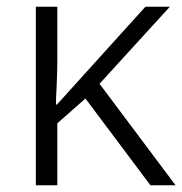

<svg xmlns="http://www.w3.org/2000/svg" viewBox="-20 -553 544 573"><path d="M87 -533H151V-368Q151 -342 149 -294Q147 -262 147 -241H150L414 -533H487L277 -303L504 0H429L235 -259L151 -185V0H87Z"/></svg>

Font: OpenSansMMV
Style: Light
Weight: 300
Foundry: Ascender Corporation
Version: Version 4.001